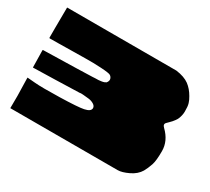

<svg xmlns="http://www.w3.org/2000/svg" viewBox="-125 -837 1141 1045"><g transform="rotate(30 445.5 -314.5)"><path d="M865 -210Q865 -150 856 -123Q845 -91 833 -70Q814 -38 774 -19Q734 0 708 0H33Q35 -65 31 -180Q31 -183 31 -191Q52 -189 80 -187Q124 -183 237.5 -186Q351 -189 384 -196Q423 -204 423 -225Q423 -238 408.5 -247Q394 -256 376 -258Q358 -260 340.5 -261.5Q323 -263 318 -261Q290 -260 170.5 -256.5Q51 -253 30 -253Q29 -253 29 -254Q28 -293 27 -360Q27 -363 30 -363Q293 -369 335 -371Q340 -372 352.5 -372Q365 -372 372.5 -372.5Q380 -373 390 -374.5Q400 -376 406.5 -378.5Q413 -381 417 -384Q428 -398 424.5 -410Q421 -422 411 -428Q402 -434 350.5 -437Q299 -440 252 -439Q234 -439 179 -438Q124 -437 81 -436.5Q38 -436 30 -436Q26 -436 26 -439Q26 -448 26 -458.5Q26 -469 26 -479Q26 -489 26 -498Q26 -569 27 -629H714Q766 -622 796 -600Q824 -579 844 -544Q850 -533 853.5 -526Q857 -519 860 -509Q863 -499 864 -487.5Q865 -476 865 -459Q865 -446 862 -433.5Q859 -421 855.5 -412.5Q852 -404 845 -394.5Q838 -385 833.5 -380Q829 -375 820.5 -366.5Q812 -358 808 -354Q795 -341 812 -325Q865 -274 865 -210Z"/></g></svg>

Font: Cubao Free Wide
Style: Wide
Weight: 400
Designer: Aaron Amar
Version: Version 001.001